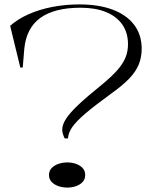

<svg xmlns="http://www.w3.org/2000/svg" viewBox="-20 -835 699 870"><path d="M340 -815Q427 -815 490 -791.5Q553 -768 587.5 -723Q622 -678 622 -614Q622 -576 609 -543.5Q596 -511 566 -479.5Q536 -448 484 -411Q411 -358 368 -321.5Q325 -285 307 -258.5Q289 -232 288 -208H273Q268 -218 265 -228Q262 -238 262 -247Q262 -270 279 -296.5Q296 -323 335 -360Q374 -397 441 -451Q486 -488 511.5 -517Q537 -546 548.5 -574Q560 -602 560 -634Q560 -687 534 -724Q508 -761 460 -780.5Q412 -800 345 -800Q227 -800 163 -754Q99 -708 90 -613L83 -529H72L26 -718Q61 -749 109.5 -770.5Q158 -792 216.5 -803.5Q275 -815 340 -815ZM285 -99Q306 -99 324.5 -92.5Q343 -86 354.5 -73.5Q366 -61 366 -42Q366 -23 354.5 -10.5Q343 2 324.5 8.5Q306 15 285 15Q264 15 245 8.5Q226 2 214 -10.5Q202 -23 202 -42Q202 -61 214 -73.5Q226 -86 245 -92.5Q264 -99 285 -99Z"/></svg>

Font: Kalnia SemiExpanded Light
Style: Regular
Weight: 300
Width: 6
Designer: Frida Medrano
Foundry: Frida Medrano
Version: Version 1.105